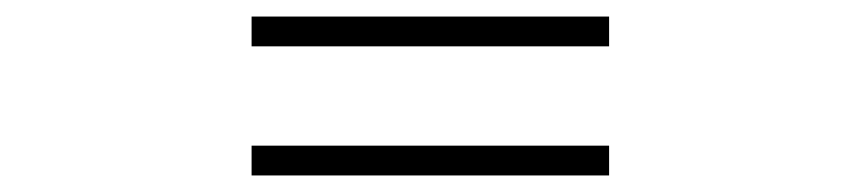

<svg xmlns="http://www.w3.org/2000/svg" viewBox="-20 -496 1040 232"><path d="M284 -440H716V-476H284ZM284 -284H716V-320H284Z"/></svg>

Font: Noto Sans CJK SC Regular
Style: Regular
Weight: 400
Designer: Ryoko NISHIZUKA (kana & ideographs); Paul D. Hunt (Latin, Greek & Cyrillic); Wenlong ZHANG (bopomofo); Sandoll Communica
Foundry: Adobe Systems Incorporated
Version: Version 1.004;PS 1.004;hotconv 1.0.82;makeotf.lib2.5.63406